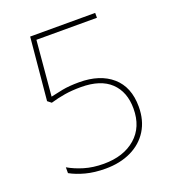

<svg xmlns="http://www.w3.org/2000/svg" viewBox="-132 -815 835 927"><g transform="rotate(-20 285.0 -352.0)"><path d="M274 -426Q381 -426 443 -372Q505 -318 505 -217Q505 -147 473.5 -96Q442 -45 385 -17.5Q328 10 253 10Q196 10 151 -2Q106 -14 74 -32V-62Q108 -42 153 -28.5Q198 -15 253 -15Q355 -15 416.5 -68.5Q478 -122 478 -217Q478 -303 426.5 -352Q375 -401 274 -401Q228 -401 191 -395Q154 -389 117 -378L98 -393L128 -714H462V-689H151L126 -406Q151 -412 187 -419Q223 -426 274 -426Z"/></g></svg>

Font: Noto Sans Syriac Western Thin
Style: Regular
Weight: 100
Designer: Patrick Giasson and the Monotype Design Team
Foundry: Monotype Imaging Inc.
Version: Version 3.000; ttfautohint (v1.8.4.7-5d5b)